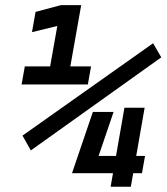

<svg xmlns="http://www.w3.org/2000/svg" viewBox="-20 -713 636 733"><path d="M97.7 -138.7 65.9 -195.3 564.5 -547.9 595.7 -494.1ZM159.2 -390.6 212.9 -693.4H290L236.3 -390.6ZM62.5 -390.6 74.7 -459.5H175.8L163.6 -390.6ZM231.4 -390.6 243.7 -459.5H327.6L315.4 -390.6ZM102.1 -590.3 115.7 -667.5 212.9 -693.4 204.1 -615.2ZM402.3 0 455.1 -301.8H532.2L479.5 0ZM254.4 -51.8 296.9 -117.7H427.7L416 -51.8ZM254.9 -51.8 334.5 -285.6H413.6L334 -51.8ZM483.4 -51.8 495.1 -117.7H533.7L522 -51.8Z"/></svg>

Font: Cascadia Code PL
Style: Italic
Weight: 400
Italic angle: -10°
Monospace: yes
Designer: Aaron Bell
Foundry: Saja Typeworks
Version: Version 2404.023